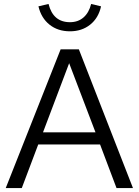

<svg xmlns="http://www.w3.org/2000/svg" viewBox="-20 -949 700 969"><path d="M9 0 286 -700H378L651 0H568L485 -220H173L90 0ZM197 -281H462L329 -630ZM333 -791Q272 -791 230 -824.5Q188 -858 174 -917L225 -929Q248 -837 333 -837Q374 -837 401.5 -861Q429 -885 440 -929L490 -917Q477 -858 435 -824.5Q393 -791 333 -791Z"/></svg>

Font: Red Hat Text VF
Style: Regular
Weight: 300
Designer: Pentagram, MCKL
Foundry: Pentagram, MCKL
Version: Version 1.023